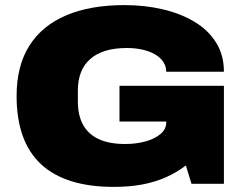

<svg xmlns="http://www.w3.org/2000/svg" viewBox="-20 -720 963 752"><path d="M426 12Q236 12 140.5 -77Q45 -166 45 -344Q45 -462 95 -541Q145 -620 239.5 -660Q334 -700 467 -700Q547 -700 617.5 -683.5Q688 -667 742 -634.5Q796 -602 826.5 -553Q857 -504 857 -439H631Q631 -461 619 -478.5Q607 -496 585.5 -508Q564 -520 536 -526Q508 -532 477 -532Q429 -532 393 -521Q357 -510 333 -488.5Q309 -467 297 -436.5Q285 -406 285 -366V-322Q285 -268 305.5 -231Q326 -194 367 -175Q408 -156 470 -156Q513 -156 549.5 -166Q586 -176 608.5 -195Q631 -214 631 -240V-244H448V-384H857V0H730L708 -72Q673 -45 630.5 -26Q588 -7 537.5 2.5Q487 12 426 12Z"/></svg>

Font: Archivo SemiExpanded Black
Style: Regular
Weight: 900
Width: 6
Designer: Hector Gatti
Foundry: Omnibus-Type
Version: Version 2.001